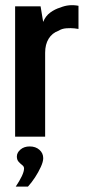

<svg xmlns="http://www.w3.org/2000/svg" viewBox="-20 -519 321 729"><path d="M37.4 0V-495H134.1L143.9 -435.8Q152.8 -458.2 170.9 -471.4Q189 -484.6 209.1 -490.4Q241.6 -504 278 -497V-409.1Q276.1 -409.8 262.6 -411.3Q249.1 -412.8 232.1 -411.6Q215 -410.4 203 -402.6Q178 -393.7 164.7 -372Q151.4 -350.3 151.4 -318.8V0ZM39.8 189.4Q54.3 167.9 62.8 150Q71.3 132.1 71.3 120.5Q71.3 113.1 64.4 107.9Q57.5 102.7 50.8 95.3Q44 87.9 44 75.1Q44 60.6 57.7 48.8Q71.4 37 92.7 37Q115.4 37 129.7 49.8Q144.1 62.5 144.1 81.5Q144.1 94.9 135 114.8Q125.9 134.8 113 154.5Q100 174.3 86.2 189.4Z"/></svg>

Font: Alumni Sans SC Thin
Style: Regular
Weight: 100
Designer: Robert E. Leuschke
Foundry: Robert E. Leuschke
Version: Version 1.018